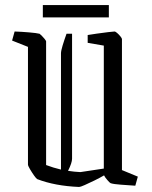

<svg xmlns="http://www.w3.org/2000/svg" viewBox="-20 -733 603 762"><path d="M91 -547 28 -572 38 -608Q66 -607 95.5 -604.5Q125 -602 137 -599Q139 -598 145.5 -591.5Q152 -585 157.5 -578Q163 -571 163 -569V-78Q192 -67 222 -60V-521Q222 -531 228.5 -552.5Q235 -574 244 -599H266V-103Q266 -87 250 -55Q275 -51 299 -50L392 -64V-552L328 -563V-594Q340 -596 364 -599.5Q388 -603 409.5 -605.5Q431 -608 435 -608Q438 -608 445 -602Q452 -596 458 -588.5Q464 -581 464 -578V-58L527 -32L517 4Q489 2 460 0Q431 -2 419 -6Q416 -7 406 -18.5Q396 -30 393 -37Q376 -27 354.5 -16.5Q333 -6 316 1.5Q299 9 294 9Q198 5 128 -22Q124 -24 115.5 -36Q107 -48 99 -61.5Q91 -75 91 -80ZM150 -664V-713H412V-664Z"/></svg>

Font: Grenze Gotisch Light
Style: Regular
Weight: 300
Designer: Renata Polastri
Foundry: Omnibus-Type
Version: Version 1.001